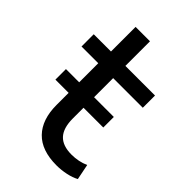

<svg xmlns="http://www.w3.org/2000/svg" viewBox="-197 -722 811 811"><g transform="rotate(45 208.5 -316.0)"><path d="M297 9Q208 9 162.5 -38Q117 -85 117 -172V-421H17V-494H120V-641H206V-494H383V-421H206V-180Q206 -123 231.5 -95.5Q257 -68 310 -68Q331 -68 350.5 -72Q370 -76 388 -84L402 -14Q382 -3 353.5 3Q325 9 297 9ZM38 -244V-307H324V-244Z"/></g></svg>

Font: Nunito Sans 8pt
Style: Regular
Weight: 400
Version: Version 3.101;gftools[0.9.27]